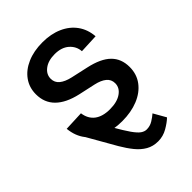

<svg xmlns="http://www.w3.org/2000/svg" viewBox="-216 -630 931 931"><g transform="rotate(-45 250.0 -164.5)"><path d="M123.5 -133.8Q168.5 -52.2 197.8 -1.5Q227.1 49.3 246.3 76.7Q265.6 104 280 114Q294.4 124 309.1 124Q332 124 351.3 112.1Q370.6 100.1 383.8 88.4L419.9 151.9Q401.9 169.4 371.8 186.8Q341.8 204.1 307.6 204.1Q272.9 204.1 246.1 188.7Q219.2 173.3 197.3 146.2Q175.3 119.1 154.8 84L55.2 -90.3ZM253.4 11.7Q194.3 11.7 147.2 -6.8Q100.1 -25.4 71 -62Q42 -98.6 36.6 -152.8L138.7 -157.2Q144.5 -115.2 173.3 -93.3Q202.1 -71.3 252 -71.3Q301.8 -71.3 330.6 -91.6Q359.4 -111.8 359.4 -142.6Q359.4 -168.9 339.6 -185.1Q319.8 -201.2 284.7 -209L197.8 -228Q124.5 -244.6 86.9 -281.7Q49.3 -318.8 49.3 -376.5Q49.3 -422.9 74.5 -458Q99.6 -493.2 145 -512.9Q190.4 -532.7 250 -532.7Q308.1 -532.7 352.5 -512.9Q397 -493.2 423.1 -457Q449.2 -420.9 453.1 -371.1L355 -366.7Q352.5 -402.3 325.2 -426.3Q297.9 -450.2 251.5 -450.2Q207 -450.2 180.2 -429.9Q153.3 -409.7 153.3 -379.4Q153.3 -353 173.3 -336.7Q193.4 -320.3 230 -312L317.9 -292.5Q393.6 -275.9 429.2 -240.7Q464.8 -205.6 464.8 -148.9Q464.8 -99.6 437.7 -63.5Q410.6 -27.3 362.8 -7.8Q314.9 11.7 253.4 11.7Z"/></g></svg>

Font: Inter 28pt Medium
Style: Regular
Weight: 500
Designer: Rasmus Andersson
Foundry: rsms
Version: Version 4.001;git-66647c0bb